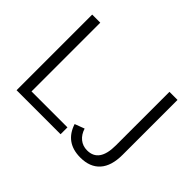

<svg xmlns="http://www.w3.org/2000/svg" viewBox="-143 -1013 1313 1313"><g transform="rotate(45 514.0 -356.5)"><path d="M101.6 0ZM545.9 -117.2 616.2 -143.6Q629.9 -99.6 660.6 -74.7Q691.4 -49.8 733.4 -49.8Q848.6 -49.8 848.6 -212.9V-731.4H926.8V-200.2Q926.8 -92.8 877.4 -37.6Q828.1 17.6 735.4 17.6Q589.8 17.6 545.9 -117.2ZM101.6 0V-731.4H179.7V-66.4H527.3V0Z"/></g></svg>

Font: Batunionen A1
Style: Regular
Weight: 400
Designer: HanYang I&C Co.,Ltd.
Foundry: HanYang I&C Co.,Ltd.
Version: Version 2.50; ttfautohint (v1.6)